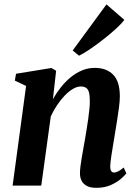

<svg xmlns="http://www.w3.org/2000/svg" viewBox="-20 -868 639 898"><path d="M227.5 -404.5Q244 -433.5 264.8 -459.8Q285.5 -486 310.5 -506.5Q335.5 -527 363.8 -538.8Q392 -550.5 423.5 -550.5Q478 -550.5 509.2 -518.8Q540.5 -487 540.5 -417.5Q540.5 -397.5 536.8 -367.8Q533 -338 527.8 -305.5Q522.5 -273 518 -245Q514 -219 509 -190.2Q504 -161.5 500.2 -135.2Q496.5 -109 495.5 -90.5Q495.5 -73 500.8 -67Q506 -61 513 -61Q521.5 -61 532.2 -66.2Q543 -71.5 558.5 -84.5L571 -57Q564 -47.5 545.5 -31.5Q527 -15.5 498.2 -2.5Q469.5 10.5 430.5 10.5Q402.5 10.5 385.5 1.2Q368.5 -8 361 -23.8Q353.5 -39.5 354 -59.5Q354 -71 356.2 -89.2Q358.5 -107.5 362.2 -129.5Q366 -151.5 370 -174.8Q374 -198 378 -219.5Q381.5 -241.5 385.5 -265.5Q389.5 -289.5 392.8 -313.2Q396 -337 398.2 -358.8Q400.5 -380.5 400 -398.5Q400 -423 395.8 -437.2Q391.5 -451.5 382.2 -457.5Q373 -463.5 357.5 -463.5Q340 -463.5 320.8 -452Q301.5 -440.5 282.5 -420.8Q263.5 -401 246.8 -376Q230 -351 217.5 -323.5L173 0H39L102 -466L49.5 -491L55 -523L220.5 -550L242.5 -537ZM320 -632 478 -847.5 561.5 -775Q553 -763 534.5 -745Q516 -727 492 -707Q468 -687 442 -667.5Q416 -648 391.8 -632Q367.5 -616 349.5 -607.5Z"/></svg>

Font: Merriweather 60pt
Style: Bold Italic
Weight: 700
Italic angle: -7.8°
Version: Version 2.101